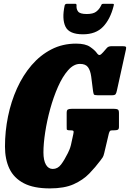

<svg xmlns="http://www.w3.org/2000/svg" viewBox="-20 -1004 704 1041"><path d="M369 -414H598.5Q613 -414 619 -410.2Q625 -406.5 625 -391V-316Q625 -303.5 618.5 -300.5Q612 -297.5 599 -297.5H592Q580 -297.5 576.5 -294Q573 -290.5 570 -279.5L545 -173.5Q541.5 -158.5 537 -151.2Q532.5 -144 525 -134.5Q497.5 -97.5 463.8 -62.8Q430 -28 379.5 -5.2Q329 17.5 250.5 17.5Q162.5 17.5 109 -10.5Q55.5 -38.5 31.2 -89.2Q7 -140 7 -209.5Q7 -292 23.5 -372.8Q40 -453.5 72.2 -524.8Q104.5 -596 151.2 -650.5Q198 -705 258.5 -736.2Q319 -767.5 392.5 -767.5Q442.5 -767.5 467.8 -750.2Q493 -733 503.5 -718.5Q513 -704.5 520.2 -705.8Q527.5 -707 539 -720.5L559.5 -744Q567.5 -753.5 584.5 -753.5H645.5Q658 -753.5 661.8 -750.8Q665.5 -748 663 -736.5L614 -514Q611 -499.5 606.8 -493.5Q602.5 -487.5 587 -487.5H509.5Q491 -487.5 488.8 -492.5Q486.5 -497.5 484.5 -510Q479 -556 474.5 -589Q470 -622 457 -639.8Q444 -657.5 413.5 -657.5Q379.5 -657.5 349.2 -623.2Q319 -589 294.5 -533.5Q270 -478 252.2 -413.5Q234.5 -349 225 -286.8Q215.5 -224.5 215.5 -178Q215.5 -134.5 229 -111.2Q242.5 -88 266 -88Q293 -88 311.2 -112.2Q329.5 -136.5 348 -174Q353 -185 356.8 -193.5Q360.5 -202 364.5 -217.5L377.5 -277Q380.5 -290 378 -293.8Q375.5 -297.5 362 -297.5H357.5Q342 -297.5 341.8 -304Q341.5 -310.5 341.5 -325V-392Q341.5 -407 348.2 -410.5Q355 -414 369 -414ZM430 -818Q355 -818 335 -859.5Q315 -901 330.5 -974Q332.5 -983.5 344 -983.5H387.5Q395.5 -983.5 395 -975.5Q393 -955.5 403.2 -941.8Q413.5 -928 450 -928Q484.5 -928 500.8 -940.2Q517 -952.5 525.5 -969Q529 -976 531 -979.8Q533 -983.5 542 -983.5H588.5Q596.5 -983.5 597.2 -981.2Q598 -979 596 -971.5Q578 -900 538.8 -859Q499.5 -818 430 -818Z"/></svg>

Font: Besley* Condensed Heavy
Style: Italic
Weight: 800
Width: 3
Italic angle: -13°
Designer: Owen Earl
Foundry: indestructible type*
Version: Version 3.000; ttfautohint (v1.8.3)